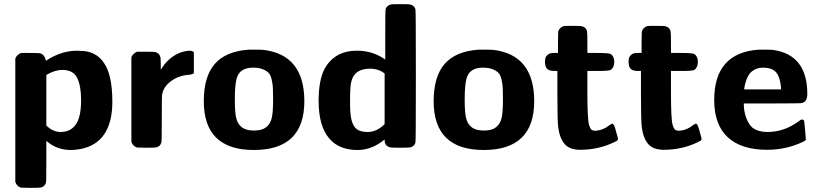

<svg xmlns="http://www.w3.org/2000/svg" viewBox="-20 -714 3953 928"><path d="M323 11Q254 11 204 -33V65Q204 163 202 169Q196 188 178 192Q173 194 126 194L81 193Q62 187 54 166V-431Q59 -447 81 -458H125Q170 -458 175 -456Q196 -450 202 -420L211 -426Q280 -469 354 -469Q356 -469 361 -468.5Q366 -468 369 -468Q442 -468 481 -412Q523 -354 523 -223Q523 -25 371 6Q343 11 323 11ZM282 -376Q245 -376 204 -352V-107L210 -102Q238 -76 274 -76Q323 -76 349 -116Q372 -153 372 -230Q372 -299 353 -337.5Q334 -376 282 -376Z M615 -437Q620 -453 642 -464H683Q726 -464 731 -462Q749 -458 755 -439Q757 -434 757 -405V-377L764 -387Q783 -418 815 -440.5Q847 -463 885 -468Q886 -468 892 -468.5Q898 -469 901 -469Q907 -469 917 -462V-360Q908 -354 898 -353Q844 -350 806 -321.5Q768 -293 763 -252Q762 -247 762 -138Q762 -31 760 -25Q754 -6 736 -2Q731 0 686 0L642 -1Q623 -7 615 -28Z M1207 11Q965 11 965 -225Q965 -344 1018 -405Q1071 -466 1182 -474H1199Q1244 -474 1253 -473Q1451 -449 1451 -225Q1451 11 1207 11ZM1300 -233Q1300 -269 1299 -288.5Q1298 -308 1293 -330Q1288 -352 1277.5 -362.5Q1267 -373 1248.5 -380Q1230 -387 1203 -387Q1140 -387 1125 -338Q1115 -308 1115 -233Q1115 -174 1121 -146.5Q1127 -119 1143 -104Q1164 -83 1208 -83Q1251 -83 1272 -104Q1288 -119 1294 -146.5Q1300 -174 1300 -233Z M1839 -40Q1778 11 1708 11Q1619 11 1572 -44Q1520 -103 1520 -227Q1520 -321 1546 -376Q1594 -469 1706 -469Q1775 -469 1832 -433L1842 -426V-546Q1842 -663 1844 -671Q1850 -687 1868 -692Q1872 -694 1916 -694Q1960 -694 1964 -692Q1983 -687 1988 -669Q1990 -663 1990 -347Q1990 -31 1988 -25Q1983 -7 1964 -2Q1960 0 1915 0Q1869 0 1865 -2Q1839 -9 1839 -36ZM1672 -203Q1672 -138 1689.5 -107Q1707 -76 1757 -76Q1801 -76 1839 -114V-359Q1809 -382 1769 -382Q1722 -382 1698 -358Q1683 -342 1678 -319Q1672 -297 1672 -229Z M2318 11Q2076 11 2076 -225Q2076 -344 2129 -405Q2182 -466 2293 -474H2310Q2355 -474 2364 -473Q2562 -449 2562 -225Q2562 11 2318 11ZM2411 -233Q2411 -269 2410 -288.5Q2409 -308 2404 -330Q2399 -352 2388.5 -362.5Q2378 -373 2359.5 -380Q2341 -387 2314 -387Q2251 -387 2236 -338Q2226 -308 2226 -233Q2226 -174 2232 -146.5Q2238 -119 2254 -104Q2275 -83 2319 -83Q2362 -83 2383 -104Q2399 -119 2405 -146.5Q2411 -174 2411 -233Z M2660 -371Q2634 -371 2624 -381.5Q2614 -392 2614 -417Q2615 -432 2617 -437Q2624 -449 2636 -455Q2643 -458 2659 -458H2677V-510L2678 -562Q2684 -580 2704 -588Q2706 -589 2748 -589Q2788 -589 2793 -587Q2812 -582 2817 -564Q2819 -558 2819 -508V-458H2868Q2924 -458 2932 -453Q2949 -441 2949 -415Q2949 -388 2932 -376Q2924 -371 2868 -371H2819V-267Q2819 -139 2827 -110Q2832 -94 2838 -88Q2844 -82 2859 -82Q2897 -85 2927 -110Q2937 -117 2941 -116Q2949 -114 2958 -77Q2967 -46 2967 -43Q2967 -40 2965.5 -37.5Q2964 -35 2962.5 -34Q2961 -33 2956.5 -31Q2952 -29 2949 -27Q2873 10 2784 10Q2733 10 2709 -18Q2685 -46 2678 -99Q2674 -130 2674 -258V-371Z M3064 -371Q3038 -371 3028 -381.5Q3018 -392 3018 -417Q3019 -432 3021 -437Q3028 -449 3040 -455Q3047 -458 3063 -458H3081V-510L3082 -562Q3088 -580 3108 -588Q3110 -589 3152 -589Q3192 -589 3197 -587Q3216 -582 3221 -564Q3223 -558 3223 -508V-458H3272Q3328 -458 3336 -453Q3353 -441 3353 -415Q3353 -388 3336 -376Q3328 -371 3272 -371H3223V-267Q3223 -139 3231 -110Q3236 -94 3242 -88Q3248 -82 3263 -82Q3301 -85 3331 -110Q3341 -117 3345 -116Q3353 -114 3362 -77Q3371 -46 3371 -43Q3371 -40 3369.5 -37.5Q3368 -35 3366.5 -34Q3365 -33 3360.5 -31Q3356 -29 3353 -27Q3277 10 3188 10Q3137 10 3113 -18Q3089 -46 3082 -99Q3078 -130 3078 -258V-371Z M3432 -231Q3432 -459 3647 -474H3664Q3707 -474 3715 -473Q3882 -450 3882 -260Q3882 -222 3856 -216Q3851 -214 3713 -214H3575V-211Q3575 -175 3587.5 -142.5Q3600 -110 3618 -96Q3646 -76 3689 -76Q3771 -76 3842 -129Q3848 -134 3853 -136Q3865 -138 3867 -128Q3868 -125 3871.5 -83.5Q3875 -42 3875 -39Q3874 -34 3858 -27Q3778 10 3688 10Q3563 10 3497.5 -50.5Q3432 -111 3432 -231ZM3755 -292Q3750 -342 3731 -364.5Q3712 -387 3666 -387Q3637 -387 3613 -368Q3587 -346 3577 -286V-282H3755Z"/></svg>

Font: KaTeX_SansSerif
Style: Bold
Weight: 700
Version: Version 1.1; ttfautohint (v1.3)